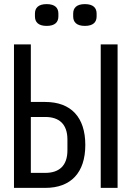

<svg xmlns="http://www.w3.org/2000/svg" viewBox="-20 -914 640 934"><path d="M48 0H200C325 0 395 -74 395 -209C395 -344 325 -418 200 -418H130V-698H48ZM130 -73V-345H200C267 -345 308 -311 308 -235V-183C308 -107 267 -73 200 -73ZM470 0H552V-698H470ZM207 -788C248 -788 264 -807 264 -834V-848C264 -875 248 -894 207 -894C166 -894 150 -875 150 -848V-834C150 -807 166 -788 207 -788ZM393 -788C434 -788 450 -807 450 -834V-848C450 -875 434 -894 393 -894C352 -894 336 -875 336 -848V-834C336 -807 352 -788 393 -788Z"/></svg>

Font: IBM Mono
Style: Regular
Weight: 400
Monospace: yes
Designer: Mike Abbink, Paul van der Laan, Pieter van Rosmalen
Foundry: Bold Monday
Version: Version 2.3